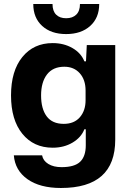

<svg xmlns="http://www.w3.org/2000/svg" viewBox="-20 -761 657 958"><path d="M284 177Q179 177 117 133Q55 89 49 14H190Q195 41 221 57Q247 73 287 73Q352 73 380 46Q408 19 408 -36V-116H401Q385 -75 342 -49.5Q299 -24 243 -24Q148 -24 91.5 -93.5Q35 -163 35 -285Q35 -407 91.5 -476.5Q148 -546 243 -546Q298 -546 341 -521.5Q384 -497 401 -455H409L413 -536H555V-64Q555 177 284 177ZM298 -143Q350 -143 378.5 -176Q407 -209 407 -261V-309Q407 -363 378 -395.5Q349 -428 301 -428Q244 -428 214.5 -389.5Q185 -351 185 -285Q185 -218 213 -180.5Q241 -143 298 -143ZM146 -741H242Q242 -706 260 -688Q278 -670 310 -670Q342 -670 360.5 -688Q379 -706 379 -741H475Q475 -672 430 -631.5Q385 -591 310 -591Q235 -591 190.5 -631.5Q146 -672 146 -741Z"/></svg>

Font: Mona Sans
Style: Bold
Weight: 700
Designer: Deni Anggara
Foundry: GitHub
Version: Version 2.000;Glyphs 3.2.3 (3260)